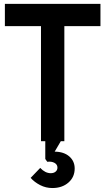

<svg xmlns="http://www.w3.org/2000/svg" viewBox="-20 -720 537 979"><path d="M189 0V-586.9H4.9V-700.2H492.2V-586.9H308.1V0H290L258.8 53.2Q305.7 53.7 333.3 77.6Q360.8 101.6 360.8 139.2Q360.8 183.1 328.9 210.9Q296.9 238.8 247.1 238.8Q213.9 238.8 184.8 223.9Q155.8 209 136.2 187L185.1 136.2Q210.4 163.1 238.8 163.1Q253.9 163.1 263.4 155.3Q272.9 147.5 272.9 134.8Q272.9 118.7 257.8 110.4Q242.7 102.1 221.2 105L210.9 90.8V0Z"/></svg>

Font: Cakra Normal
Style: Regular
Weight: 400
Designer: Lucia Kollert, Vojtech Kollert
Foundry: OoM Type
Version: Version 1.000;Glyphs 3.1.1 (3148)